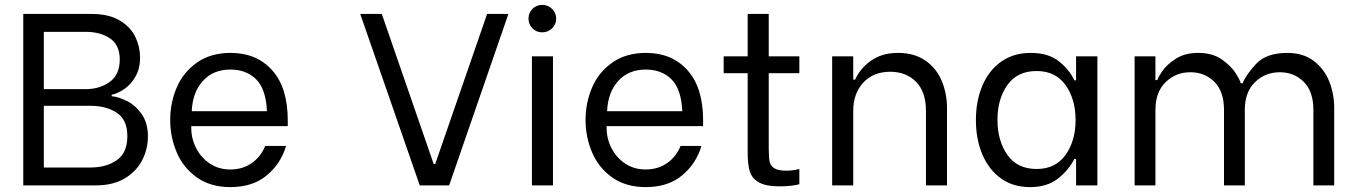

<svg xmlns="http://www.w3.org/2000/svg" viewBox="-20 -757 5536 784"><path d="M75 -700H355Q425 -700 469.5 -673Q514 -646 533 -605.5Q552 -565 552 -522Q552 -477 533 -444Q514 -411 487 -393Q460 -375 436 -370V-364Q462 -362 496.5 -345.5Q531 -329 557.5 -292.5Q584 -256 584 -200Q584 -150 561.5 -104.5Q539 -59 491 -29.5Q443 0 371 0H75ZM330 -393Q387 -393 428 -422.5Q469 -452 469 -514Q469 -573 429.5 -600Q390 -627 330 -627H159V-393ZM349 -73Q414 -73 457 -103Q500 -133 500 -201Q500 -268 457 -296.5Q414 -325 349 -325H159V-73Z M675 -267Q675 -338 702 -400.5Q729 -463 785 -502Q841 -541 922 -541Q1028 -541 1091.5 -470Q1155 -399 1155 -266V-242H761V-235Q761 -191 781 -152Q801 -113 837 -89Q873 -65 920 -65Q971 -65 1008 -91Q1045 -117 1063 -161H1148Q1127 -89 1069.5 -41Q1012 7 921 7Q840 7 784.5 -32Q729 -71 702 -134Q675 -197 675 -267ZM1070 -303Q1066 -393 1026 -433Q986 -473 921 -473Q850 -473 808 -426Q766 -379 763 -303Z M1451 -700H1539L1751 -87H1757L1969 -700H2056L1814 0H1694Z M2152 -527H2238V0H2152ZM2138 -681Q2138 -704 2154 -720.5Q2170 -737 2194 -737Q2218 -737 2234.5 -720.5Q2251 -704 2251 -681Q2251 -658 2234.5 -641.5Q2218 -625 2194 -625Q2170 -625 2154 -641.5Q2138 -658 2138 -681Z M2371 -267Q2371 -338 2398 -400.5Q2425 -463 2481 -502Q2537 -541 2618 -541Q2724 -541 2787.5 -470Q2851 -399 2851 -266V-242H2457V-235Q2457 -191 2477 -152Q2497 -113 2533 -89Q2569 -65 2616 -65Q2667 -65 2704 -91Q2741 -117 2759 -161H2844Q2823 -89 2765.5 -41Q2708 7 2617 7Q2536 7 2480.5 -32Q2425 -71 2398 -134Q2371 -197 2371 -267ZM2766 -303Q2762 -393 2722 -433Q2682 -473 2617 -473Q2546 -473 2504 -426Q2462 -379 2459 -303Z M3119 -458V-152Q3119 -115 3122.5 -97.5Q3126 -80 3141.5 -70Q3157 -60 3192 -60Q3216 -60 3244 -67V-5Q3237 -2 3213.5 1Q3190 4 3165 4Q3107 4 3078.5 -12.5Q3050 -29 3041.5 -57.5Q3033 -86 3033 -133V-458H2935V-527H3033V-700H3119V-527H3244V-458Z M3378 -527H3464V-432H3472Q3492 -478 3537 -509.5Q3582 -541 3647 -541Q3714 -541 3759 -509.5Q3804 -478 3825.5 -426.5Q3847 -375 3847 -315V0H3761V-304Q3761 -382 3720.5 -423Q3680 -464 3615 -464Q3546 -464 3505 -419.5Q3464 -375 3464 -304V0H3378Z M3965 -267Q3965 -345 3991.5 -407.5Q4018 -470 4068.5 -505.5Q4119 -541 4189 -541Q4259 -541 4302 -508Q4345 -475 4367 -429H4374V-527H4461V0H4374V-108H4367Q4343 -61 4299 -27Q4255 7 4186 7Q4116 7 4066.5 -29Q4017 -65 3991 -127Q3965 -189 3965 -267ZM4372 -267Q4372 -352 4331 -409.5Q4290 -467 4213 -467Q4134 -467 4093.5 -410Q4053 -353 4053 -268Q4053 -182 4093.5 -124.5Q4134 -67 4213 -67Q4290 -67 4331 -124.5Q4372 -182 4372 -267Z M4613 -527H4698V-430H4706Q4708 -440 4726 -466.5Q4744 -493 4781 -517Q4818 -541 4873 -541Q4931 -541 4969.5 -514Q5008 -487 5027 -456Q5046 -425 5046 -417H5054Q5068 -452 5109.5 -496.5Q5151 -541 5237 -541Q5301 -541 5344 -508.5Q5387 -476 5407.5 -425Q5428 -374 5428 -316V0H5343V-308Q5343 -384 5303.5 -423Q5264 -462 5206 -462Q5146 -462 5104.5 -421.5Q5063 -381 5063 -308V0H4978V-308Q4978 -384 4938.5 -423Q4899 -462 4841 -462Q4781 -462 4739.5 -421.5Q4698 -381 4698 -308V0H4613Z"/></svg>

Font: Be Vietnam
Style: Regular
Weight: 400
Designer: Gabriel Lam
Foundry: TypeRant
Version: Version 4.000